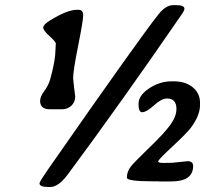

<svg xmlns="http://www.w3.org/2000/svg" viewBox="-20 -722 862 764"><path d="M226.6 -287.1H179.2Q139.6 -287.1 139.6 -320.3Q139.6 -337.9 156.2 -359.9Q172.9 -381.8 180.7 -409.7Q200.7 -482.9 200.7 -523.9L202.1 -548.3Q202.1 -555.7 177 -578.4Q151.9 -601.1 151.9 -612.5Q151.9 -624 179.7 -641.1Q247.6 -683.1 286.6 -683.1H291.5Q311 -683.1 311 -661.6Q311 -640.1 291 -540Q271 -439.9 271 -411.1L274.4 -377L279.3 -338.4Q279.3 -315.4 263.9 -301.3Q248.5 -287.1 226.6 -287.1ZM670.4 -701.7H679.2Q713.9 -701.7 713.9 -687.5Q713.9 -680.2 702.6 -664.1Q460.4 -312 250.5 -28.8Q212.9 22 180.2 22H171.4Q137.2 22 137.2 7.3Q137.2 1 170.4 -46.9Q537.6 -573.7 611.8 -666.5Q640.1 -701.7 670.4 -701.7ZM661.1 0H614.7L605.5 -0.5H586.9Q484.9 -0.5 484.9 -15.1Q484.9 -40.5 502 -61Q519 -81.5 576.2 -136.5Q633.3 -191.4 657.7 -225.1Q682.1 -258.8 682.1 -288.6Q682.1 -330.1 644.5 -330.1Q622.6 -330.1 592.5 -302.7Q562.5 -275.4 545.4 -275.4Q531.2 -275.4 531.2 -308.8Q531.2 -342.3 573.5 -370.4Q615.7 -398.4 662.6 -398.4H671.9Q717.8 -398.4 746.8 -374.8Q775.9 -351.1 775.9 -313V-303.7Q775.9 -262.7 739.7 -213.9Q724.1 -192.9 666.7 -139.6Q609.4 -86.4 609.4 -79.8Q609.4 -73.2 632.8 -73.7Q656.2 -74.2 665 -74.2L726.1 -80.6Q748.5 -80.6 748.5 -61.5Q748.5 0 661.1 0Z"/></svg>

Font: Averia Libre
Style: Bold Italic
Weight: 700
Italic angle: -6.90001°
Version: Version 1.002